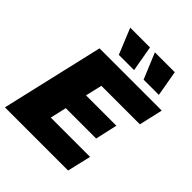

<svg xmlns="http://www.w3.org/2000/svg" viewBox="-239 -1024 1167 1167"><g transform="rotate(45 345.0 -440.5)"><path d="M368 -881 397 -715H266L198 -881ZM581 -881 610 -715H479L410 -881ZM2 0 155 -660H690L655 -507H324L299 -400H560L528 -258H267L243 -153H581L545 0Z"/></g></svg>

Font: Elaine Sans ExtraBold
Style: Italic
Weight: 800
Italic angle: -13°
Designer: Wei Huang
Foundry: Wei Huang
Version: Version 2.001;December 24, 2019;FontCreator 12.0.0.2547 64-b